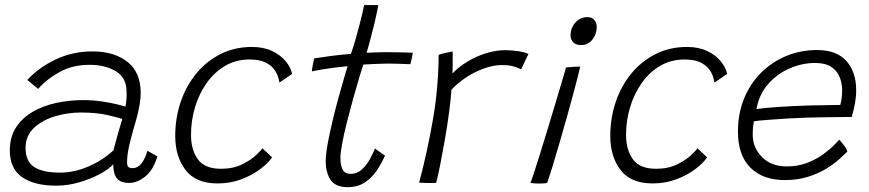

<svg xmlns="http://www.w3.org/2000/svg" viewBox="-20 -736 3500 773"><path d="M205.5 11.5Q118.5 11.5 69 -22.8Q19.5 -57 19.5 -130.5Q19.5 -184 44.2 -222.5Q69 -261 111 -285.5Q153 -310 205.8 -321.5Q258.5 -333 314.5 -333Q352.5 -333 388.8 -327.8Q425 -322.5 451.2 -316Q477.5 -309.5 485 -306.5Q491 -336 489.5 -369.5Q488.5 -424.5 445.5 -449.8Q402.5 -475 340.5 -475Q272.5 -475 220.2 -446.2Q168 -417.5 133.5 -378L90 -414Q135 -463.5 203.2 -496.2Q271.5 -529 352.5 -529Q440 -529 493.2 -487Q546.5 -445 546.5 -361.5Q546.5 -339.5 541.8 -312.5Q537 -285.5 529 -256.5Q515 -209.5 503.2 -162.8Q491.5 -116 491.5 -83Q491.5 -68 497.2 -63.5Q503 -59 514 -59Q553 -59 573.5 -129L613.5 -106.5Q597.5 -52 565.2 -25.8Q533 0.5 500 0.5Q465.5 0.5 450.8 -17.8Q436 -36 436 -74.5Q419.5 -56 383.5 -36.2Q347.5 -16.5 300.8 -2.5Q254 11.5 205.5 11.5ZM222 -41Q279 -41 336.5 -66Q394 -91 436.5 -130.5Q447 -171 455.5 -200.2Q464 -229.5 472.5 -257Q457.5 -262.5 412.8 -272.8Q368 -283 305 -283Q251.5 -283 200.5 -267.5Q149.5 -252 116.2 -220.5Q83 -189 83 -140.5Q83 -85.5 118.2 -63.2Q153.5 -41 222 -41Z M1075.5 -102.5Q1059.5 -79 1027.2 -54.8Q995 -30.5 951 -14Q907 2.5 855.5 2.5Q768 2.5 726.8 -51.8Q685.5 -106 685.5 -188.5Q685.5 -261 707.5 -325.8Q729.5 -390.5 770.5 -440.2Q811.5 -490 868.2 -518.5Q925 -547 994.5 -547Q1040.5 -547 1074.8 -531Q1109 -515 1129.8 -490Q1150.5 -465 1156 -438.5L1105 -403.5Q1104 -410.5 1099.8 -425.5Q1095.5 -440.5 1083.5 -457Q1071.5 -473.5 1047.8 -485Q1024 -496.5 984.5 -496.5Q930 -496.5 886.5 -471Q843 -445.5 812.2 -402Q781.5 -358.5 765.2 -304.5Q749 -250.5 749 -193Q749 -133 776.5 -94.8Q804 -56.5 870 -56.5Q918.5 -56.5 954.2 -74Q990 -91.5 1011 -111.5Q1032 -131.5 1036.5 -139Z M1530 -109.5Q1518 -82 1499 -52.5Q1480 -23 1450.8 -2.8Q1421.5 17.5 1379.5 17.5Q1331 17.5 1311.2 -11.5Q1291.5 -40.5 1291.5 -88Q1291.5 -114.5 1299.2 -157Q1307 -199.5 1318.5 -247.8Q1330 -296 1342.5 -341.8Q1355 -387.5 1365.2 -421.8Q1375.5 -456 1379.5 -469.5Q1322.5 -464 1283.8 -457.5Q1245 -451 1235.5 -448.5Q1236.5 -460 1239.8 -477Q1243 -494 1245 -501Q1273.5 -505.5 1314.8 -511Q1356 -516.5 1393 -519Q1402 -545.5 1410.8 -575.5Q1419.5 -605.5 1427 -634.5Q1440 -683.5 1446 -715.5H1503Q1502.5 -711.5 1498.5 -691.2Q1494.5 -671 1487.5 -642.2Q1480.5 -613.5 1472.5 -583Q1468.5 -567.5 1464.2 -552.2Q1460 -537 1456 -523.5Q1470 -524 1492.2 -525Q1514.5 -526 1528 -526Q1553 -526 1577.8 -525.5Q1602.5 -525 1620.2 -524.5Q1638 -524 1642 -523.5Q1641 -516.5 1637.8 -500.8Q1634.5 -485 1632 -477.5Q1627.5 -477.5 1597.5 -478.8Q1567.5 -480 1537 -480Q1515.5 -479.5 1489.5 -478.5Q1463.5 -477.5 1442.5 -476Q1437 -459 1426 -422.5Q1415 -386 1402.2 -340Q1389.5 -294 1377.5 -247Q1365.5 -200 1358 -160.5Q1350.5 -121 1350.5 -99Q1350.5 -70 1359.8 -53Q1369 -36 1392.5 -36Q1418 -36 1437.5 -54.2Q1457 -72.5 1470 -96.8Q1483 -121 1489.5 -138Q1492.5 -136 1501.2 -129.8Q1510 -123.5 1518.5 -117.2Q1527 -111 1530 -109.5Z M1801.5 -440Q1826.5 -466.5 1862 -488Q1897.5 -509.5 1937.2 -521.8Q1977 -534 2013.5 -534Q2040.5 -534 2067.8 -529.8Q2095 -525.5 2107.5 -518.5L2078 -457Q2067 -462.5 2049 -468.2Q2031 -474 2000.5 -474Q1966.5 -474 1928.8 -460.5Q1891 -447 1856.5 -424.2Q1822 -401.5 1797.5 -374.5Q1795 -335.5 1787.8 -281.8Q1780.5 -228 1770.8 -172.2Q1761 -116.5 1751.8 -70.2Q1742.5 -24 1736 0Q1723.5 1 1702.8 0.8Q1682 0.5 1667.5 -0.5Q1700.5 -125 1723 -254.5Q1745.5 -384 1746 -515.5Q1756 -519 1775.8 -523.5Q1795.5 -528 1802.5 -528.5Q1802.5 -509.5 1802.5 -482.5Q1802.5 -455.5 1801.5 -440Z M2319.5 -554.5Q2298.5 -554.5 2287.8 -565.8Q2277 -577 2277 -593Q2277 -622.5 2296.2 -644.8Q2315.5 -667 2345.5 -667Q2363 -667 2372.8 -655.5Q2382.5 -644 2382.5 -627Q2382.5 -598.5 2364.8 -576.5Q2347 -554.5 2319.5 -554.5ZM2182.5 1Q2175 2 2166 2.5Q2157 3 2148.5 3Q2138 3 2129.8 2.2Q2121.5 1.5 2115.5 0.5Q2120 -10.5 2130.2 -41.5Q2140.5 -72.5 2154.2 -116.5Q2168 -160.5 2183 -210.2Q2198 -260 2212.8 -308.8Q2227.5 -357.5 2239.5 -398.2Q2251.5 -439 2259 -464.5Q2268 -465.5 2287.5 -466.8Q2307 -468 2316 -468Q2313.5 -456.5 2307.5 -432.5Q2301.5 -408.5 2293.5 -378.5Q2281 -331.5 2264.8 -273.5Q2248.5 -215.5 2232.2 -159.2Q2216 -103 2202.5 -59.8Q2189 -16.5 2182.5 1Z M2827 -102.5Q2811 -79 2778.8 -54.8Q2746.5 -30.5 2702.5 -14Q2658.5 2.5 2607 2.5Q2519.5 2.5 2478.2 -51.8Q2437 -106 2437 -188.5Q2437 -261 2459 -325.8Q2481 -390.5 2522 -440.2Q2563 -490 2619.8 -518.5Q2676.5 -547 2746 -547Q2792 -547 2826.2 -531Q2860.5 -515 2881.2 -490Q2902 -465 2907.5 -438.5L2856.5 -403.5Q2855.5 -410.5 2851.2 -425.5Q2847 -440.5 2835 -457Q2823 -473.5 2799.2 -485Q2775.5 -496.5 2736 -496.5Q2681.5 -496.5 2638 -471Q2594.5 -445.5 2563.8 -402Q2533 -358.5 2516.8 -304.5Q2500.5 -250.5 2500.5 -193Q2500.5 -133 2528 -94.8Q2555.5 -56.5 2621.5 -56.5Q2670 -56.5 2705.8 -74Q2741.5 -91.5 2762.5 -111.5Q2783.5 -131.5 2788 -139Z M3391.5 -126Q3380 -114 3358.5 -94.8Q3337 -75.5 3305.5 -56.2Q3274 -37 3232.2 -24Q3190.5 -11 3139.5 -11Q3051.5 -11 3001.2 -61Q2951 -111 2951 -206Q2951 -278.5 2975.5 -338.8Q3000 -399 3043.8 -442.8Q3087.5 -486.5 3145.2 -510.5Q3203 -534.5 3270 -534.5Q3348 -534.5 3387.5 -490.5Q3427 -446.5 3427 -372.5Q3427 -346.5 3422.2 -320.5Q3417.5 -294.5 3409 -265Q3403.5 -265 3373.5 -264.8Q3343.5 -264.5 3303.8 -264Q3264 -263.5 3229.5 -262.5Q3194.5 -261.5 3152.2 -259Q3110 -256.5 3072.5 -253.5Q3035 -250.5 3015.5 -248Q3010.5 -226.5 3010.5 -194Q3010.5 -141.5 3047.8 -103.8Q3085 -66 3148 -66Q3193.5 -66 3230.8 -80.8Q3268 -95.5 3295.2 -115.5Q3322.5 -135.5 3338.8 -152.5Q3355 -169.5 3359 -173.5Q3364.5 -168 3376.8 -152.2Q3389 -136.5 3391.5 -126ZM3025.5 -297Q3049.5 -301 3110 -305.2Q3170.5 -309.5 3242.5 -311.5Q3270.5 -312 3297 -312.5Q3323.5 -313 3341.8 -313.2Q3360 -313.5 3363 -313.5Q3370.5 -339.5 3370.5 -375Q3370 -402.5 3360 -427Q3350 -451.5 3326.2 -467Q3302.5 -482.5 3261.5 -482.5Q3210.5 -482.5 3160.5 -461.2Q3110.5 -440 3073.5 -398.8Q3036.5 -357.5 3025.5 -297Z"/></svg>

Font: Grandstander ExtraLight
Style: Italic
Weight: 200
Italic angle: -15°
Designer: Tyler Finck
Foundry: Etcetera Type Co
Version: Version 1.200; ttfautohint (v1.8.3)